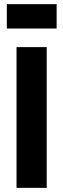

<svg xmlns="http://www.w3.org/2000/svg" viewBox="-20 -909 306 929"><path d="M206 0H60V-681H206ZM254 -771H13V-889H254Z"/></svg>

Font: Gabarito
Style: Bold
Weight: 700
Designer: Leandro Assis / Alvaro Franca / Felipe Casaprima
Foundry: Naipe Foundry
Version: Version 1.000